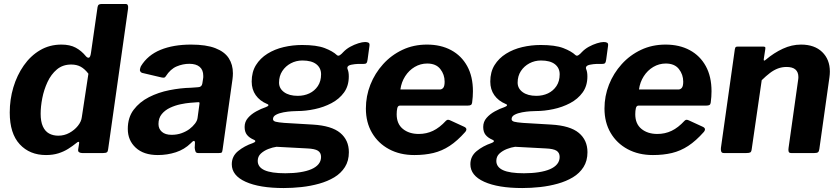

<svg xmlns="http://www.w3.org/2000/svg" viewBox="-20 -762 4184 956"><path d="M389.3 0Q380.7 0 374.1 -3.9Q367.6 -7.7 369.3 -18.4L373.7 -46.6Q375.7 -54.6 371.7 -55.7Q367.6 -56.7 359.9 -49.7Q342.3 -35.3 320.2 -21.3Q298 -7.2 270.7 1.4Q243.4 10 209 10Q127.9 10 78.2 -43.7Q28.5 -97.4 28.5 -201.7Q28.5 -266.8 46.5 -327.1Q64.5 -387.3 98.2 -435.6Q131.9 -484 179.4 -512Q226.8 -540 285.7 -540Q328.2 -540 356.8 -524.7Q385.5 -509.4 408.3 -481.4Q415.9 -473 422.9 -474.9Q430 -476.9 433.1 -499.7L465.7 -726.6Q467.4 -735.9 472.1 -738.9Q476.8 -742 484.7 -742H606.7Q620.4 -742 617.6 -718.5L518.4 -18.8Q517.4 -7.6 512.2 -3.8Q507 0 493.6 0ZM420.2 -394.9Q402 -418.8 381.9 -429.8Q361.8 -440.7 334.6 -440.7Q292.3 -440.7 263.3 -416.3Q234.3 -391.9 216.5 -353.5Q198.7 -315.1 190.5 -273.1Q182.4 -231.1 182.4 -195.6Q182.4 -156.7 193.5 -132.4Q204.6 -108 224.5 -97.2Q244.4 -86.4 270.1 -86.4Q299.9 -86.4 325.3 -100.3Q350.8 -114.2 367.8 -135.4Q384.9 -156.7 387.4 -178.8Z M929.7 -48.6Q898.4 -17.9 855.7 -3.9Q812.9 10 765.8 10Q695.2 10 655.8 -26.6Q616.3 -63.1 616.3 -120.1Q616.3 -176.8 645.5 -215.5Q674.7 -254.2 721.6 -278.2Q768.4 -302.1 823.7 -313Q879 -324 930.4 -325.1L965.8 -327.7Q984.8 -328.3 987.5 -346.5L990.8 -367.6Q991.8 -372.1 992 -376.4Q992.1 -380.6 992.1 -384.4Q992.1 -413.9 974.2 -429.1Q956.3 -444.3 922.7 -444.3Q890.6 -444.3 859.7 -431.3Q828.7 -418.4 805.5 -382.3Q802.5 -377.2 798.4 -375.8Q794.3 -374.4 784.1 -376.4L687.3 -399.2Q681 -401.2 677.7 -408Q674.3 -414.7 681.6 -432.3Q715.3 -487.6 779.2 -513.8Q843.1 -540 931 -540Q1006.5 -540 1052.4 -522.1Q1098.3 -504.3 1119 -472.3Q1139.7 -440.3 1139.7 -397.4Q1139.7 -390.4 1139.2 -383.3Q1138.7 -376.1 1137.7 -368.1L1088.4 -17.6Q1086.7 -5.1 1084 -2.6Q1081.3 0 1069.9 0H967.1Q956.7 0 953.7 -7.1Q950.7 -14.3 949.5 -25.7L950.8 -51.8Q949.4 -70.3 929.7 -48.6ZM972.6 -240.6Q974.3 -249.3 972.8 -251.6Q971.4 -253.9 963 -252.9L927.1 -250.2Q906.4 -248.6 879.2 -242.9Q852 -237.2 826.9 -225.5Q801.7 -213.7 785.4 -193.9Q769.1 -174 769.1 -144.4Q769.1 -120.6 786 -105.7Q802.9 -90.7 834.3 -90.7Q861.7 -90.7 884.4 -99Q907.1 -107.3 923.2 -119.3Q939.5 -131.6 950.9 -146.5Q962.3 -161.4 963.8 -175.6Z M1392.6 174.3Q1271.9 174.3 1203 143.1Q1134.1 112 1134.1 55.8Q1134.1 16.1 1165.3 -9.6Q1196.5 -35.2 1239.1 -49.7Q1249.3 -53.4 1251 -58Q1252.6 -62.7 1243.4 -66.4Q1221.2 -76 1209.6 -90.7Q1198 -105.5 1198 -129.9Q1198 -155.7 1214.5 -174.7Q1230.9 -193.7 1255.6 -207.3Q1280.2 -220.9 1302.9 -228.3Q1313.9 -232.4 1316.2 -236.8Q1318.6 -241.1 1309.3 -244.6Q1273.5 -259.6 1253.3 -288.1Q1233.2 -316.6 1233.2 -355.8Q1233.2 -403.5 1254.4 -437.8Q1275.6 -472 1311.6 -494.5Q1347.6 -517 1392.4 -527.5Q1437.1 -538 1484.3 -538Q1556.4 -538 1596.7 -522.6Q1636.9 -507.1 1657.4 -487.7Q1664.2 -481.6 1673 -487.8Q1681.8 -494 1688.9 -502.3Q1703.8 -518.1 1723.8 -529.1Q1743.9 -540.1 1764.1 -546.4Q1784.3 -552.8 1797.7 -552.8Q1809 -552.8 1815.1 -549.3Q1821.3 -545.8 1819.6 -533.8L1810.4 -465.9Q1808.7 -451.8 1804.3 -447.6Q1799.9 -443.4 1790.6 -443.8Q1775.6 -444.2 1760 -443.5Q1744.5 -442.7 1736.4 -440.9Q1702.5 -436.6 1711.2 -416.2Q1713.7 -410.5 1715.2 -401.6Q1716.7 -392.8 1716.7 -381.3Q1716.7 -334.3 1693 -301.6Q1669.3 -268.9 1630.7 -248.5Q1592.1 -228.1 1547.1 -218.6Q1502.1 -209 1459.3 -209Q1451.4 -209 1432.3 -207.9Q1413.2 -206.7 1391.6 -202.8Q1370 -198.9 1354.7 -190.8Q1339.3 -182.8 1339.3 -169.1Q1339.3 -159.5 1352.6 -155.9Q1365.9 -152.4 1395.3 -150.1L1537.1 -141.7Q1630.9 -136.2 1674 -100.3Q1717.1 -64.4 1717.1 -4.1Q1717.1 38.9 1697.4 69.9Q1677.7 100.9 1644.4 120.9Q1611 140.9 1569 152.6Q1526.9 164.4 1481.3 169.4Q1435.7 174.3 1392.6 174.3ZM1400.8 100.7Q1441.4 100.7 1474.3 95.5Q1507.3 90.4 1530.3 80.5Q1553.3 70.6 1566 55.2Q1578.6 39.7 1578.6 19.4Q1578.6 -1.5 1563 -11.5Q1547.5 -21.4 1508.6 -23L1356.8 -31.1Q1337.6 -28.5 1315.9 -20.1Q1294.2 -11.6 1278.7 2.7Q1263.3 17.1 1263.3 39.1Q1263.3 69.9 1296.8 85.3Q1330.4 100.7 1400.8 100.7ZM1462.7 -284.8Q1494.3 -284.8 1520.5 -297.1Q1546.6 -309.5 1562.7 -333.6Q1578.7 -357.7 1578.7 -392Q1578.7 -423.5 1555.2 -442.1Q1531.6 -460.8 1485.6 -460.8Q1454.7 -460.8 1428.2 -446.8Q1401.7 -432.8 1385.6 -408.2Q1369.4 -383.6 1369.4 -350.6Q1369.4 -321.5 1394.6 -303.1Q1419.8 -284.8 1462.7 -284.8Z M2043.1 10Q1971.3 10 1917 -19.3Q1862.7 -48.6 1832.3 -100.6Q1801.8 -152.6 1801.8 -221.7Q1801.8 -283.7 1824.2 -340.4Q1846.6 -397.1 1887.4 -442.3Q1928.2 -487.6 1983.7 -513.8Q2039.1 -540 2105.7 -540Q2174.9 -540 2226.3 -512.3Q2277.8 -484.6 2306.3 -432.7Q2334.8 -380.9 2334.8 -307.5Q2334.8 -294.2 2333.8 -280.1Q2332.8 -265.9 2330.8 -251.3Q2329.8 -242.9 2324.8 -239.5Q2319.8 -236.2 2308.2 -236.2H1971.3Q1961.1 -236.2 1958.1 -223.3Q1955.1 -210.5 1955.1 -193Q1955.1 -145.2 1986 -120.1Q2016.9 -95 2065.1 -95Q2103.3 -95 2136 -110.6Q2168.8 -126.2 2200.6 -160.8Q2206.1 -166.2 2211.4 -165.7Q2216.8 -165.2 2223.7 -161.8L2290.4 -131.1Q2310.3 -122.4 2296.6 -105.1Q2257.2 -60.6 2218.8 -35.5Q2180.4 -10.4 2137.8 -0.2Q2095.1 10 2043.1 10ZM2169.8 -316.4Q2180 -316.4 2187 -324.7Q2193.9 -333.1 2193.9 -355.4Q2193.9 -390.9 2172.3 -418.3Q2150.8 -445.7 2107 -445.7Q2073.8 -445.7 2044.9 -428.7Q2016.1 -411.6 1997.3 -382.2Q1978.5 -352.8 1973.6 -316.4Z M2580.6 174.3Q2459.9 174.3 2391 143.1Q2322.1 112 2322.1 55.8Q2322.1 16.1 2353.3 -9.6Q2384.5 -35.2 2427.1 -49.7Q2437.3 -53.4 2439 -58Q2440.6 -62.7 2431.4 -66.4Q2409.2 -76 2397.6 -90.7Q2386 -105.5 2386 -129.9Q2386 -155.7 2402.5 -174.7Q2418.9 -193.7 2443.6 -207.3Q2468.2 -220.9 2490.9 -228.3Q2501.9 -232.4 2504.2 -236.8Q2506.6 -241.1 2497.3 -244.6Q2461.5 -259.6 2441.3 -288.1Q2421.2 -316.6 2421.2 -355.8Q2421.2 -403.5 2442.4 -437.8Q2463.6 -472 2499.6 -494.5Q2535.6 -517 2580.4 -527.5Q2625.1 -538 2672.3 -538Q2744.4 -538 2784.7 -522.6Q2824.9 -507.1 2845.4 -487.7Q2852.2 -481.6 2861 -487.8Q2869.8 -494 2876.9 -502.3Q2891.8 -518.1 2911.8 -529.1Q2931.9 -540.1 2952.1 -546.4Q2972.3 -552.8 2985.7 -552.8Q2997 -552.8 3003.1 -549.3Q3009.3 -545.8 3007.6 -533.8L2998.4 -465.9Q2996.7 -451.8 2992.3 -447.6Q2987.9 -443.4 2978.6 -443.8Q2963.6 -444.2 2948 -443.5Q2932.5 -442.7 2924.4 -440.9Q2890.5 -436.6 2899.2 -416.2Q2901.7 -410.5 2903.2 -401.6Q2904.7 -392.8 2904.7 -381.3Q2904.7 -334.3 2881 -301.6Q2857.3 -268.9 2818.7 -248.5Q2780.1 -228.1 2735.1 -218.6Q2690.1 -209 2647.3 -209Q2639.4 -209 2620.3 -207.9Q2601.2 -206.7 2579.6 -202.8Q2558 -198.9 2542.7 -190.8Q2527.3 -182.8 2527.3 -169.1Q2527.3 -159.5 2540.6 -155.9Q2553.9 -152.4 2583.3 -150.1L2725.1 -141.7Q2818.9 -136.2 2862 -100.3Q2905.1 -64.4 2905.1 -4.1Q2905.1 38.9 2885.4 69.9Q2865.7 100.9 2832.4 120.9Q2799 140.9 2757 152.6Q2714.9 164.4 2669.3 169.4Q2623.7 174.3 2580.6 174.3ZM2588.8 100.7Q2629.4 100.7 2662.3 95.5Q2695.3 90.4 2718.3 80.5Q2741.3 70.6 2754 55.2Q2766.6 39.7 2766.6 19.4Q2766.6 -1.5 2751 -11.5Q2735.5 -21.4 2696.6 -23L2544.8 -31.1Q2525.6 -28.5 2503.9 -20.1Q2482.2 -11.6 2466.7 2.7Q2451.3 17.1 2451.3 39.1Q2451.3 69.9 2484.8 85.3Q2518.4 100.7 2588.8 100.7ZM2650.7 -284.8Q2682.3 -284.8 2708.5 -297.1Q2734.6 -309.5 2750.7 -333.6Q2766.7 -357.7 2766.7 -392Q2766.7 -423.5 2743.2 -442.1Q2719.6 -460.8 2673.6 -460.8Q2642.7 -460.8 2616.2 -446.8Q2589.7 -432.8 2573.6 -408.2Q2557.4 -383.6 2557.4 -350.6Q2557.4 -321.5 2582.6 -303.1Q2607.8 -284.8 2650.7 -284.8Z M3231.1 10Q3159.3 10 3105 -19.3Q3050.7 -48.6 3020.3 -100.6Q2989.8 -152.6 2989.8 -221.7Q2989.8 -283.7 3012.2 -340.4Q3034.6 -397.1 3075.4 -442.3Q3116.2 -487.6 3171.7 -513.8Q3227.1 -540 3293.7 -540Q3362.9 -540 3414.3 -512.3Q3465.8 -484.6 3494.3 -432.7Q3522.8 -380.9 3522.8 -307.5Q3522.8 -294.2 3521.8 -280.1Q3520.8 -265.9 3518.8 -251.3Q3517.8 -242.9 3512.8 -239.5Q3507.8 -236.2 3496.2 -236.2H3159.3Q3149.1 -236.2 3146.1 -223.3Q3143.1 -210.5 3143.1 -193Q3143.1 -145.2 3174 -120.1Q3204.9 -95 3253.1 -95Q3291.3 -95 3324 -110.6Q3356.8 -126.2 3388.6 -160.8Q3394.1 -166.2 3399.4 -165.7Q3404.8 -165.2 3411.7 -161.8L3478.4 -131.1Q3498.3 -122.4 3484.6 -105.1Q3445.2 -60.6 3406.8 -35.5Q3368.4 -10.4 3325.8 -0.2Q3283.1 10 3231.1 10ZM3357.8 -316.4Q3368 -316.4 3375 -324.7Q3381.9 -333.1 3381.9 -355.4Q3381.9 -390.9 3360.3 -418.3Q3338.8 -445.7 3295 -445.7Q3261.8 -445.7 3232.9 -428.7Q3204.1 -411.6 3185.3 -382.2Q3166.5 -352.8 3161.6 -316.4Z M3584.2 0Q3573.8 0 3571.2 -7.3Q3568.5 -14.6 3569.5 -25L3638.7 -515.6Q3640.4 -524.9 3642.9 -527.4Q3645.5 -530 3653.1 -530H3781Q3786.7 -530 3789.4 -527.6Q3792.1 -525.3 3790.4 -516.7L3782.8 -466.8Q3781.8 -454.7 3793.4 -465Q3833.5 -498.9 3877.9 -519.4Q3922.3 -540 3968.4 -540Q4035.7 -540 4073.9 -502.9Q4112 -465.9 4112 -405.9Q4112 -399.2 4111.5 -392.3Q4111 -385.5 4110 -377.7L4059.6 -19.7Q4057.9 -7.6 4052.8 -3.8Q4047.7 0 4034.9 0H3919.6Q3909.1 0 3906.9 -6.9Q3904.6 -13.8 3906.3 -25L3953.3 -358.8Q3954.3 -364.6 3954.8 -369.6Q3955.3 -374.6 3955.3 -378.1Q3955.3 -403.1 3940.6 -415.9Q3926 -428.6 3896.3 -428.6Q3873.9 -428.6 3853.4 -421Q3833 -413.3 3813.6 -398.5Q3794.2 -383.7 3772.7 -362.7L3722.8 -18.7Q3721.1 -6.1 3715.7 -3.1Q3710.3 0 3696 0H3584.2Z"/></svg>

Font: Libre Franklin Thin
Style: Italic
Weight: 100
Italic angle: -8°
Designer: Pablo Impallari, Rodrigo Fuenzalida, Nhung Nguyen
Foundry: Impallari Type
Version: Version 3.000